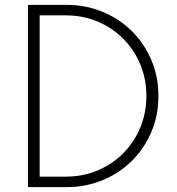

<svg xmlns="http://www.w3.org/2000/svg" viewBox="-20 -770 730 790"><path d="M95 0V-750H253.6Q333.6 -750 402.7 -721.1Q471.8 -692.3 522.7 -641.8Q573.6 -591.4 602.7 -523Q631.8 -454.5 631.8 -375Q631.8 -295.5 602.7 -227Q573.6 -158.6 522.7 -108.2Q471.8 -57.7 402.7 -28.9Q333.6 0 253.6 0ZM143.2 -43.2H250.9Q320.9 -43.2 381.4 -68.6Q441.8 -94.1 486.6 -138.9Q531.4 -183.6 556.8 -244.3Q582.3 -305 582.3 -375Q582.3 -445.5 556.8 -505.9Q531.4 -566.4 486.6 -611.1Q441.8 -655.9 381.4 -681.4Q320.9 -706.8 250.9 -706.8H143.2Z"/></svg>

Font: Spartan Light
Style: Regular
Weight: 300
Designer: Matt Bailey, Mirko Velimirovic
Foundry: Matt Bailey
Version: Version 1.005